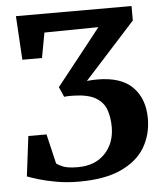

<svg xmlns="http://www.w3.org/2000/svg" viewBox="-53 -790 729 847"><g transform="rotate(-5 311.0 -367.0)"><path d="M263 8.5Q209.5 8.5 163.2 0.2Q117 -8 83.8 -18.2Q50.5 -28.5 35.5 -34.5L57.5 -211.5H138L169 -80Q173.5 -75.5 195.2 -65.5Q217 -55.5 263.5 -55.5Q340 -55.5 383.8 -101.8Q427.5 -148 427.5 -219Q427.5 -262 415.5 -295.8Q403.5 -329.5 369.8 -349.8Q336 -370 271.5 -371.5Q262 -371.5 251.5 -371.5Q241 -371.5 230 -370L210.5 -414.5L356 -598L407 -663L168 -660L147.5 -549H60.5L49 -743H561V-679L336 -431Q360.5 -433.5 382 -433.5Q487.5 -433.5 538.5 -381.8Q589.5 -330 589.5 -243Q589.5 -171.5 555.8 -114.8Q522 -58 450 -24.8Q378 8.5 263 8.5Z"/></g></svg>

Font: Merriweather
Style: Bold
Weight: 700
Designer: Eben Sorkin
Foundry: Eben Sorkin
Version: Version 2.100; ttfautohint (v1.7.19-72a1) -l 8 -r 50 -G 200 